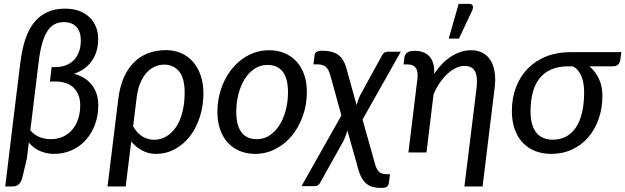

<svg xmlns="http://www.w3.org/2000/svg" viewBox="-20 -768 3150 967"><path d="M83 -456.5Q91 -521 107.8 -571Q124.5 -621 152 -655Q179.5 -689 218 -706.8Q256.5 -724.5 307.5 -724.5Q348 -724.5 379.2 -712.8Q410.5 -701 431.5 -680.5Q452.5 -660 463.5 -632.2Q474.5 -604.5 474.5 -572.5Q474.5 -506 442.2 -460.8Q410 -415.5 352.5 -396.5Q411.5 -381 443.2 -339.5Q475 -298 475 -237.5Q475 -186.5 458.8 -141.8Q442.5 -97 413.2 -64Q384 -31 342.8 -12Q301.5 7 251.5 7Q216 7 182.2 -7Q148.5 -21 125 -50.5L115.5 29.5L91.5 131Q85.5 150 74.2 160.5Q63 171 42.5 171H6.5L46 -157ZM132.5 -112.5Q150 -90 177.2 -78.5Q204.5 -67 235 -67Q271 -67 299 -80.5Q327 -94 345.8 -117Q364.5 -140 374.2 -171Q384 -202 384 -237Q384 -268.5 374.2 -291.5Q364.5 -314.5 347.8 -329Q331 -343.5 308.5 -350.5Q286 -357.5 260 -357.5H231.5L240 -430H257.5Q285 -430 308.8 -438.2Q332.5 -446.5 350 -463.5Q367.5 -480.5 377.2 -505.8Q387 -531 387 -565.5Q387 -609 364.5 -632.8Q342 -656.5 301.5 -656.5Q274.5 -656.5 254 -645.5Q233.5 -634.5 218 -610.2Q202.5 -586 191.8 -547.5Q181 -509 174.5 -454L138 -154.5Z M576 -271Q583.5 -331 603.2 -376.5Q623 -422 653.8 -453Q684.5 -484 725.5 -499.8Q766.5 -515.5 816 -515.5Q857 -515.5 891.5 -500.8Q926 -486 951 -458Q976 -430 990.2 -389.5Q1004.5 -349 1004.5 -298Q1004.5 -235 986.5 -179.2Q968.5 -123.5 936.8 -82.2Q905 -41 861 -17Q817 7 765.5 7Q728 7 696 -10Q664 -27 641 -55.5L613 171H521.5ZM650.5 -132Q660 -114.5 672.2 -101.5Q684.5 -88.5 698.2 -80.2Q712 -72 726.5 -68Q741 -64 755 -64Q788.5 -64 817 -80.5Q845.5 -97 866.2 -127.8Q887 -158.5 898.5 -202.5Q910 -246.5 910 -301.5Q910 -374 882 -408.2Q854 -442.5 807 -442.5Q782.5 -442.5 759.8 -432.5Q737 -422.5 718.2 -401.8Q699.5 -381 686.2 -349.2Q673 -317.5 668 -274.5Z M1273.5 -67Q1309.5 -67 1338.5 -86.5Q1367.5 -106 1388 -138.8Q1408.5 -171.5 1419.5 -214.2Q1430.5 -257 1430.5 -303.5Q1430.5 -372.5 1404 -406.8Q1377.5 -441 1327 -441Q1291 -441 1262 -421.8Q1233 -402.5 1212.5 -369.8Q1192 -337 1181 -294.2Q1170 -251.5 1170 -204.5Q1170 -136 1196.2 -101.5Q1222.5 -67 1273.5 -67ZM1265 7Q1223.5 7 1188.5 -7.2Q1153.5 -21.5 1128.2 -48.5Q1103 -75.5 1089 -114.8Q1075 -154 1075 -204Q1075 -247 1084.2 -286.8Q1093.5 -326.5 1110.2 -361Q1127 -395.5 1150.5 -424Q1174 -452.5 1203 -472.8Q1232 -493 1265.5 -504Q1299 -515 1335.5 -515Q1377 -515 1412 -500.8Q1447 -486.5 1472.2 -459.5Q1497.5 -432.5 1511.5 -393.5Q1525.5 -354.5 1525.5 -304.5Q1525.5 -240.5 1505.2 -183.8Q1485 -127 1450 -84.5Q1415 -42 1367.2 -17.5Q1319.5 7 1265 7Z M1729.5 -111Q1721.5 -82 1711.5 -61L1593 151Q1589.5 158.5 1582.5 164Q1575.5 169.5 1564 169.5H1498.5L1699.5 -186.5L1643 -391Q1638.5 -406 1633 -416Q1627.5 -426 1620 -432.2Q1612.5 -438.5 1601.5 -441.2Q1590.5 -444 1575 -444H1558.5L1563 -478Q1563.5 -485.5 1564.5 -491.8Q1565.5 -498 1569.5 -502.5Q1573.5 -507 1581.5 -509.8Q1589.5 -512.5 1604.5 -512.5Q1652.5 -512.5 1681.5 -493Q1710.5 -473.5 1724 -426.5L1776 -238.5Q1780 -253 1784.8 -266.2Q1789.5 -279.5 1794.5 -289.5L1904 -488.5Q1907.5 -496 1914.5 -501.8Q1921.5 -507.5 1933 -507.5H1998.5L1806 -166L1868 55Q1875.5 83.5 1888.2 96.5Q1901 109.5 1927.5 109.5H1944L1939.5 146.5Q1938.5 156.5 1936 162.5Q1933.5 168.5 1929 172.2Q1924.5 176 1917.2 177.2Q1910 178.5 1899 178.5Q1879 178.5 1861.8 174.8Q1844.5 171 1829.8 160.5Q1815 150 1803.5 131.2Q1792 112.5 1784 82.5Z M2012.5 0ZM2410.5 171H2319L2380 -323.5Q2387 -381 2372.5 -408.5Q2358 -436 2319 -436Q2298.5 -436 2277 -426Q2255.5 -416 2235 -397.5Q2214.5 -379 2196 -352.5Q2177.5 -326 2163.5 -293L2128 0H2037L2082 -369Q2087 -407.5 2074.5 -425.5Q2062 -443.5 2033 -443.5H2012.5L2017 -479.5Q2018.5 -493 2030 -502.5Q2041.5 -512 2068.5 -512Q2091.5 -512 2110.5 -505.2Q2129.5 -498.5 2142.5 -484.2Q2155.5 -470 2162 -448Q2168.5 -426 2166.5 -395.5Q2205.5 -454.5 2254 -484.8Q2302.5 -515 2353.5 -515Q2385.5 -515 2410 -502.2Q2434.5 -489.5 2450 -465.2Q2465.5 -441 2471.2 -405.2Q2477 -369.5 2471 -323.5ZM2240 -573.5 2290 -748.5H2344Q2357 -748.5 2360.8 -739.2Q2364.5 -730 2358 -715L2291.5 -573.5Z M2948.5 -434Q2978.5 -409 2996.2 -371.5Q3014 -334 3014 -285.5Q3014 -222.5 2995.2 -169Q2976.5 -115.5 2942.5 -76.2Q2908.5 -37 2861 -15Q2813.5 7 2756 7Q2710.5 7 2673.8 -8Q2637 -23 2611.2 -51Q2585.5 -79 2571.8 -118.8Q2558 -158.5 2558 -208.5Q2558 -274.5 2579 -329.2Q2600 -384 2638.5 -423.2Q2677 -462.5 2731.8 -484Q2786.5 -505.5 2854 -505.5H3109.5L3104 -465.5Q3102.5 -452.5 3093.2 -443.2Q3084 -434 3064.5 -434ZM2922 -304Q2922 -326.5 2918.5 -347.2Q2915 -368 2907.8 -385.2Q2900.5 -402.5 2889.5 -415.2Q2878.5 -428 2863.5 -434H2843Q2792.5 -434 2756.5 -418.2Q2720.5 -402.5 2697.2 -373.2Q2674 -344 2663 -301.5Q2652 -259 2652 -206Q2652 -138 2680.2 -101.2Q2708.5 -64.5 2764 -64.5Q2803 -64.5 2832.5 -81Q2862 -97.5 2882 -128.2Q2902 -159 2912 -203.5Q2922 -248 2922 -304Z"/></svg>

Font: Lato Medium
Style: Italic
Weight: 500
Italic angle: -7°
Designer: Lukasz Dziedzic
Foundry: tyPoland Lukasz Dziedzic
Version: Version 2.006; 2014-01-15